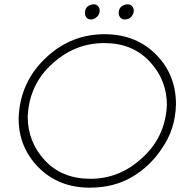

<svg xmlns="http://www.w3.org/2000/svg" viewBox="-20 -863 862 887"><path d="M399.5 -773Q386.5 -773 379.5 -782Q372.5 -791 372.5 -803Q372.5 -824 385.5 -833.5Q398.5 -843 413.5 -843Q426.5 -843 433.5 -834Q440.5 -825 440.5 -814Q440.5 -797 427.8 -785Q415 -773 399.5 -773ZM556 -773Q543 -773 535.8 -782Q528.5 -791 528.5 -803Q528.5 -824 541.8 -833.5Q555 -843 570 -843Q583 -843 590.5 -834Q598 -825 598 -814Q598 -799.5 587.2 -786.2Q576.5 -773 556 -773ZM394.5 4Q251.5 4 158.8 -88.8Q66 -181.5 66 -316.5Q72 -487.5 198.5 -602Q311.5 -705 463.5 -705Q611 -705 706 -606Q793 -514.5 793 -380.5Q790 -264.5 727 -176Q675 -96 590.8 -46Q506.5 4 394.5 4ZM397.5 -37Q530.5 -37 633 -130Q744 -227.5 751 -377.5Q751 -493.5 671.5 -578.8Q592 -664 461.5 -664Q328.5 -664 225.5 -572Q115 -475.5 108 -324.5Q108 -207.5 187.2 -122.2Q266.5 -37 397.5 -37Z"/></svg>

Font: Argentum Sans ExtraLight
Style: Italic
Weight: 200
Italic angle: -11°
Designer: Julieta Ulanovsky (font), Cristiano Sobral (main changes and remaster)
Foundry: Julieta Ulanovsky (font), Cristiano Sobral (main changes and remaster)
Version: Version 2.007;June 15, 2022;FontCreator 14.0.0.2814 64-bit; 